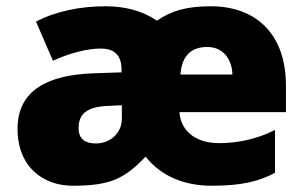

<svg xmlns="http://www.w3.org/2000/svg" viewBox="-20 -676 975 613"><path d="M653 -656C577 -656 527 -642 481 -610C436 -641 380 -656 317 -656C236 -656 158 -640 95 -607L149 -482C201 -506 258 -521 302 -521C337 -521 368 -507 368 -454V-445L279 -442C133 -437 36 -388 36 -265C36 -141 120 -83 212 -83C332 -83 377 -105 445 -176C495 -112 571 -83 655 -83C750 -83 804 -96 858 -124V-261C795 -229 731 -219 680 -219C598 -219 556 -264 553 -318H893V-402C893 -572 793 -656 653 -656ZM642 -526C693 -526 721 -486 722 -438H556C561 -503 595 -526 642 -526ZM328 -338 369 -340V-297C369 -250 331 -218 286 -218C253 -218 231 -231 231 -267C231 -309 253 -336 328 -338Z"/></svg>

Font: Noto Sans Telugu UI Black
Style: Regular
Weight: 900
Designer: Jelle Bosma - Monotype Design Team
Foundry: Monotype Imaging Inc.
Version: Version 2.005